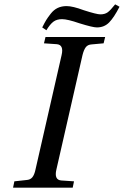

<svg xmlns="http://www.w3.org/2000/svg" viewBox="-20 -862 569 882"><path d="M40 0 46 -29 101 -35Q119 -36 128.5 -47.5Q138 -59 143 -83L263 -609Q274 -656 241 -659L182 -663L189 -692H463L456 -663L401 -658Q383 -657 374 -645Q365 -633 359 -609L239 -83Q228 -36 261 -33L320 -29L314 0ZM174 -736Q185 -758 192 -769.5Q199 -781 213 -799Q227 -817 245 -825.5Q263 -834 286 -834Q314 -834 365 -815Q424 -796 441 -796Q461 -796 474 -805Q487 -814 509 -842L529 -831Q504 -782 481.5 -759Q459 -736 425 -736Q406 -736 345 -755Q290 -774 265 -774Q241 -774 225.5 -762.5Q210 -751 193 -723Z"/></svg>

Font: Heuristica
Style: Italic
Weight: 400
Italic angle: -13°
Version: Version 1.0.2